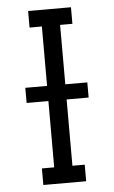

<svg xmlns="http://www.w3.org/2000/svg" viewBox="-53 -772 481 808"><g transform="rotate(-5 187.5 -367.5)"><path d="M97 0V-70H149V-665H97V-735H278V-665H226V-70H278V0ZM57 -350V-414H319V-350Z"/></g></svg>

Font: Zed Sans
Style: Regular
Weight: 400
Designer: Belleve Invis
Foundry: Belleve Invis
Version: Version 1.0.0; ttfautohint (v1.8.4)